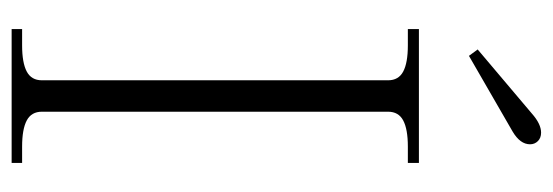

<svg xmlns="http://www.w3.org/2000/svg" viewBox="-330 -620 950 330"><g transform="rotate(90 145.0 -455.0)"><path d="M65 -801 175 -894Q193 -910 208 -910Q217 -910 222.5 -904.5Q228 -899 228 -891Q228 -874 206 -861L76 -786ZM30 -18H58Q88 -18 103 -26Q118 -34 118 -52V-647Q118 -665 103 -673Q88 -681 58 -681H30V-700H260V-681H232Q202 -681 187 -673Q172 -665 172 -647V-52Q172 -34 187 -26Q202 -18 232 -18H260V0H30Z"/></g></svg>

Font: Taviraj ExtraLight
Style: Regular
Weight: 200
Designer: Katatrad Team
Foundry: CadsonDemak
Version: Version 1.030